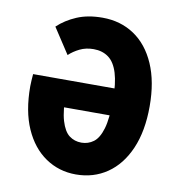

<svg xmlns="http://www.w3.org/2000/svg" viewBox="-77 -733 754 815"><g transform="rotate(10 300.0 -325.5)"><path d="M303 12Q230 12 172 -27.5Q114 -67 81 -141.5Q48 -216 48 -323Q48 -336 49 -349Q50 -362 51 -376H445V-260H182L202 -327Q202 -246 215 -202.5Q228 -159 250.5 -142Q273 -125 303 -125Q332 -125 355 -142Q378 -159 391 -202.5Q404 -246 404 -327Q404 -398 390.5 -442Q377 -486 350.5 -505.5Q324 -525 286 -525Q253 -525 226.5 -512Q200 -499 181 -481L109 -591Q143 -623 190 -643Q237 -663 300 -663Q378 -663 437 -623.5Q496 -584 529 -508.5Q562 -433 562 -327Q562 -220 529 -144Q496 -68 437.5 -28Q379 12 303 12Z"/></g></svg>

Font: Source Code Pro ExtraBold
Style: Regular
Weight: 800
Monospace: yes
Designer: Paul D. Hunt, Teo Tuominen
Foundry: Adobe Systems Incorporated
Version: Version 1.018;hotconv 1.0.116;makeotfexe 2.5.65601